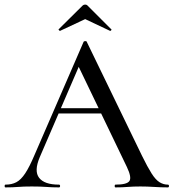

<svg xmlns="http://www.w3.org/2000/svg" viewBox="-25 -814 754 834"><path d="M215 -321 230 -344H436L443 -321ZM704 -12Q709 -12 709 -6Q709 0 704 0Q675 0 644.5 -2Q614 -4 585 -4Q553 -4 529.5 -2Q506 0 477 0Q473 0 473 -6Q473 -12 477 -12Q526 -12 537 -27.5Q548 -43 526 -89L311 -536L343 -584L148 -132Q122 -71 145 -41.5Q168 -12 231 -12Q236 -12 236 -6Q236 0 231 0Q201 0 176 -2Q151 -4 113 -4Q76 -4 53.5 -2Q31 0 -1 0Q-5 0 -5 -6Q-5 -12 -1 -12Q26 -12 46 -22.5Q66 -33 84.5 -61Q103 -89 125 -141L338 -632Q339 -635 345 -635.5Q351 -636 352 -632L592 -137Q616 -88 633.5 -60.5Q651 -33 668 -22.5Q685 -12 704 -12ZM230 -687 333 -789Q338 -794 345 -794Q352 -794 356 -789L458 -687Q461 -686 458 -682.5Q455 -679 453 -680L345 -731L236 -680Q235 -679 231.5 -682.5Q228 -686 230 -687Z"/></svg>

Font: Cormorant Light Medium
Style: Regular
Weight: 500
Version: Version 4.000